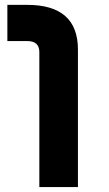

<svg xmlns="http://www.w3.org/2000/svg" viewBox="-20 -757 443 777"><path d="M139.2 0V-546.4Q139.2 -590.8 90.3 -590.8H9.8V-737.3H90.3Q295.4 -737.3 295.4 -556.2V0Z"/></svg>

Font: Newest Shape
Style: Bold
Weight: 700
Designer: Wojciech Kalinowski "wmk69" (wmk69@o2.pl)
Foundry: Wojciech Kalinowski "wmk69" (wmk69@o2.pl)
Version: Version 1.0.0; 2022-02-24